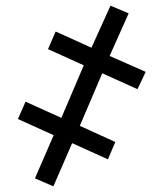

<svg xmlns="http://www.w3.org/2000/svg" viewBox="-20 -652 570 676"><path d="M168 4 234 -148 360 -91 386 -152 261 -209 340 -394 464 -338 493 -399 366 -455 433 -605 369 -632 302 -484 176 -541 149 -479 275 -422 196 -237 70 -294 43 -233 169 -176 103 -24Z"/></svg>

Font: Noto Sans Mono Condensed Medium
Style: Regular
Weight: 500
Width: 3
Designer: Monotype Design Team
Foundry: Monotype Imaging Inc.
Version: Version 2.014